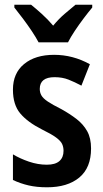

<svg xmlns="http://www.w3.org/2000/svg" viewBox="-20 -786 437 816"><path d="M367 -155Q367 -73 317 -31.5Q267 10 180 10Q136 10 101.5 2Q67 -6 35 -21V-130Q65 -112 103 -99Q141 -86 179 -86Q215 -86 232.5 -101.5Q250 -117 250 -145Q250 -161 244 -174Q238 -187 218.5 -201.5Q199 -216 158 -236Q97 -267 66 -304Q35 -341 35 -405Q35 -475 82.5 -514Q130 -553 210 -553Q290 -553 362 -513L326 -422Q298 -437 271.5 -447.5Q245 -458 212 -458Q149 -458 149 -408Q149 -393 156 -380.5Q163 -368 183 -354.5Q203 -341 241 -322Q277 -302 305.5 -280Q334 -258 350.5 -228.5Q367 -199 367 -155ZM144 -606Q133 -627 115 -654Q97 -681 77 -707.5Q57 -734 41 -754V-766H112Q132 -750 157.5 -727Q183 -704 206 -677Q230 -706 254 -726.5Q278 -747 301 -766H372V-754Q356 -735 336 -708.5Q316 -682 298 -655Q280 -628 269 -606Z"/></svg>

Font: Noto Sans Sinhala Condensed SemiBold
Style: Regular
Weight: 600
Width: 3
Designer: Jelle Bosma - Monotype Design Team
Foundry: Monotype Imaging Inc.
Version: Version 2.006; ttfautohint (v1.8.4.7-5d5b)